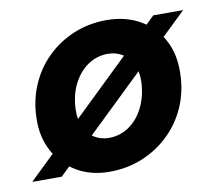

<svg xmlns="http://www.w3.org/2000/svg" viewBox="-83 -581 746 666"><g transform="rotate(-10 290.5 -248.0)"><path d="M-19 0 495 -496H600L85 0ZM252 12Q186 12 136.5 -17.5Q87 -47 59.5 -98Q32 -149 34 -214Q35 -276 58 -330Q81 -384 122 -424Q163 -464 216.5 -486Q270 -508 332 -508Q398 -508 448.5 -479.5Q499 -451 526.5 -400.5Q554 -350 552 -283Q551 -220 528 -166.5Q505 -113 464 -73Q423 -33 369 -10.5Q315 12 252 12ZM270 -104Q310 -104 342 -126.5Q374 -149 393 -188Q412 -227 414 -277Q415 -314 402 -339.5Q389 -365 366.5 -378.5Q344 -392 316 -392Q277 -392 245 -370Q213 -348 193.5 -308.5Q174 -269 173 -219Q172 -183 184.5 -157Q197 -131 220 -117.5Q243 -104 270 -104Z"/></g></svg>

Font: DM Sans 28pt
Style: Bold Italic
Weight: 700
Italic angle: -10°
Version: Version 4.004;gftools[0.9.30]